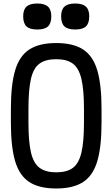

<svg xmlns="http://www.w3.org/2000/svg" viewBox="-20 -1059 640 1093"><path d="M300 14Q203 14 146.5 -23Q90 -60 66 -142Q42 -224 42 -360V-440Q42 -576 66 -658Q90 -740 146.5 -777Q203 -814 300 -814Q397 -814 453.5 -777Q510 -740 534 -658Q558 -576 558 -440V-360Q558 -224 534 -142Q510 -60 453.5 -23Q397 14 300 14ZM300 -78Q361 -78 395 -103.5Q429 -129 443.5 -190.5Q458 -252 458 -360V-440Q458 -548 443.5 -609.5Q429 -671 395 -696.5Q361 -722 300 -722Q239 -722 204.5 -696.5Q170 -671 156 -609.5Q142 -548 142 -440V-360Q142 -252 156.5 -190.5Q171 -129 205.5 -103.5Q240 -78 300 -78ZM408 -891Q366 -891 347 -908.5Q328 -926 328 -966Q328 -1004 347 -1021.5Q366 -1039 408 -1039Q450 -1039 469 -1021.5Q488 -1004 488 -966Q488 -926 469 -908.5Q450 -891 408 -891ZM192 -891Q150 -891 131 -908.5Q112 -926 112 -966Q112 -1004 131 -1021.5Q150 -1039 192 -1039Q234 -1039 253 -1021.5Q272 -1004 272 -966Q272 -926 253 -908.5Q234 -891 192 -891Z"/></svg>

Font: Victor Mono Thin
Style: Bold
Weight: 700
Monospace: yes
Version: Version 1.561;gftools[0.9.30]